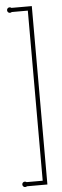

<svg xmlns="http://www.w3.org/2000/svg" viewBox="-59 -811 299 922"><g transform="rotate(-5 90.5 -350.0)"><path d="M110.4 60.1V-759.8H33.2Q28.8 -756.8 23.9 -756.8Q18.6 -756.8 14.9 -760.7Q11.2 -764.6 11.2 -770Q11.2 -775.4 14.9 -779.3Q18.6 -783.2 23.9 -783.2Q29.3 -783.2 33.2 -779.8H131.3V80.1H33.2Q28.8 83 23.9 83Q18.6 83 14.9 79.1Q11.2 75.2 11.2 69.8Q11.2 64.5 14.9 60.8Q18.6 57.1 23.9 57.1Q28.8 57.1 33.2 60.1Z"/></g></svg>

Font: Wire One
Style: Regular
Weight: 400
Designer: Alexei Vanyashin, Gayaneh Bagdasaryan
Foundry: Cyreal Type Foundry
Version: Version 1.000